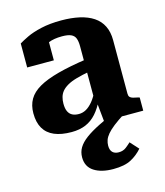

<svg xmlns="http://www.w3.org/2000/svg" viewBox="-117 -639 835 974"><g transform="rotate(-15 300.0 -151.5)"><path d="M219 149Q219 121 232.5 98.5Q246 76 274 55Q302 34 347 11.5Q392 -11 454 -40L483 -10Q445 14 421.5 32.5Q398 51 385 66.5Q372 82 367 96.5Q362 111 362 126Q362 149 373.5 160.5Q385 172 406 172Q429 172 445 159.5Q461 147 471 137L511 181Q486 210 451.5 228.5Q417 247 358 247Q295 247 257 222.5Q219 198 219 149ZM580 0H374L363 -109L355 -110V-399Q355 -424 349 -440Q343 -456 326.5 -463.5Q310 -471 279 -471Q236 -471 207.5 -459Q179 -447 167 -431Q160 -437 159.5 -445Q159 -453 164.5 -461Q170 -469 180.5 -474.5Q191 -480 208 -480V-364H68V-490Q84 -500 114 -514.5Q144 -529 190 -539.5Q236 -550 296 -550Q349 -550 391.5 -540.5Q434 -531 464 -511Q494 -491 509.5 -459.5Q525 -428 525 -385V-103Q525 -92 530.5 -86Q536 -80 547 -77Q558 -74 574 -71L580 -69ZM38 -131Q38 -173 56 -204Q74 -235 113 -257.5Q152 -280 215.5 -297Q279 -314 369 -327V-263Q327 -255 297 -246.5Q267 -238 247.5 -226.5Q228 -215 217.5 -202Q207 -189 202.5 -173Q198 -157 198 -139Q198 -113 205.5 -97.5Q213 -82 227 -75Q241 -68 261 -68Q281 -68 299 -78Q317 -88 334.5 -109Q352 -130 368 -164L377 -113Q357 -71 332.5 -43.5Q308 -16 276 -2.5Q244 11 202 11Q148 11 111.5 -4.5Q75 -20 56.5 -51.5Q38 -83 38 -131Z"/></g></svg>

Font: Roboto Serif SemiCondensed
Style: Bold
Weight: 700
Width: 4
Designer: Greg Gazdowicz
Foundry: Commercial Type
Version: Version 1.007